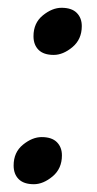

<svg xmlns="http://www.w3.org/2000/svg" viewBox="-20 -461 248 493"><path d="M67 12Q41 12 28 -1Q15 -14 15 -36Q15 -70 39 -89.5Q63 -109 87 -109Q113 -109 126 -96Q139 -83 139 -62Q139 -28 115 -8Q91 12 67 12ZM118 -320Q92 -320 79 -333Q66 -346 66 -368Q66 -402 90 -421.5Q114 -441 138 -441Q164 -441 177 -428Q190 -415 190 -394Q190 -360 166 -340Q142 -320 118 -320Z"/></svg>

Font: Petrona SemiBold
Style: Italic
Weight: 600
Italic angle: -9°
Designer: Ringo R. Seeber
Foundry: Ringo R. Seeber
Version: Version 2.001; ttfautohint (v1.8.3)